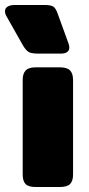

<svg xmlns="http://www.w3.org/2000/svg" viewBox="-48 -750 356 770"><path d="M44 -568 -21 -683Q-28 -694 -28 -705Q-28 -717 -17.5 -723.5Q-7 -730 11 -730H131Q157 -730 166.5 -723Q176 -716 183 -696L227 -575Q230 -566 230 -559Q230 -548 221.5 -541.5Q213 -535 196 -535H107Q78 -535 67 -541.5Q56 -548 44 -568ZM43 -50V-429Q43 -455 55 -467.5Q67 -480 95 -480H192Q221 -480 233 -467.5Q245 -455 245 -429V-50Q245 -24 233 -12Q221 0 192 0H95Q66 0 54.5 -12Q43 -24 43 -50Z"/></svg>

Font: Mitr SemiBold
Style: Regular
Weight: 600
Designer: Thanarat Vachiruckul
Foundry: Cadson Demak
Version: Version 1.002